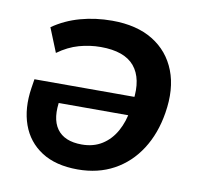

<svg xmlns="http://www.w3.org/2000/svg" viewBox="-64 -583 691 661"><g transform="rotate(10 281.0 -252.5)"><path d="M248 10Q171 10 121.5 -22Q72 -54 52 -110Q32 -166 43 -238L48 -270H416L406 -204H127L147 -220Q134 -150 160 -113.5Q186 -77 247 -77Q288 -77 318 -96Q348 -115 366.5 -148.5Q385 -182 391 -223L396 -256Q407 -335 372 -377Q337 -419 254 -419Q216 -419 178.5 -408.5Q141 -398 105 -372L71 -456Q114 -486 166.5 -500.5Q219 -515 277 -515Q363 -515 420 -480Q477 -445 501.5 -382Q526 -319 512 -234Q500 -160 464.5 -105Q429 -50 374 -20Q319 10 248 10Z"/></g></svg>

Font: Mulish ExtraLight
Style: Italic
Weight: 200
Italic angle: -9°
Designer: Vernon Adams
Foundry: Vernon Adams
Version: Version 3.603